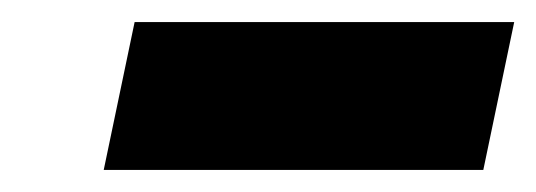

<svg xmlns="http://www.w3.org/2000/svg" viewBox="-20 -337 486 174"><path d="M102 -317 74 -183H418L446 -317Z"/></svg>

Font: LT Wave Black
Style: Italic
Weight: 900
Designer: Daniel Lyons
Version: Version 2.5 (Glyphs App)